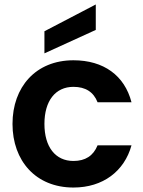

<svg xmlns="http://www.w3.org/2000/svg" viewBox="-20 -832 640 860"><path d="M179 -593 409 -698V-812L179 -692ZM309 -562C140 -562 36 -442 36 -277C36 -112 140 8 309 8C441 8 537 -65 569 -181H417C398 -134 362 -111 309 -111C228 -111 179 -174 179 -277C179 -380 228 -443 309 -443C363 -443 399 -420 417 -374H569C538 -494 444 -562 309 -562Z"/></svg>

Font: Matrixport Bold
Style: Regular
Weight: 600
Designer: Ninad Kale (Devanagari), Jonny Pinhorn (Latin)
Foundry: Indian Type Foundry
Version: Version 2.000;PS 1.0;hotconv 1.0.79;makeotf.lib2.5.61930; tt